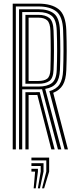

<svg xmlns="http://www.w3.org/2000/svg" viewBox="-20 -820 418 1054"><path d="M49.8 0V-800H191.2Q263.2 -800 302 -769.4Q340.8 -738.8 344 -654.2Q346.2 -591 346.1 -538.8Q346 -486.5 344 -434Q342 -382.8 325.1 -353.9Q308.2 -325 272.2 -310.5L353 0H334.8L250.8 -319.8Q289.2 -329.8 306.9 -356.8Q324.5 -383.8 326.5 -434.5Q328.5 -486.2 328.6 -539.6Q328.8 -593 326.5 -653.8Q323.8 -730 289.1 -757.2Q254.5 -784.5 191.2 -784.5H67V0ZM84.5 0V-769.2H191.2Q246.5 -769.2 276.5 -745.2Q306.5 -721.2 309 -653Q311.2 -594.5 311.2 -540.4Q311.2 -486.2 309 -435.2Q307 -387.2 288.2 -363Q269.5 -338.8 228.2 -332L316.5 0H298.2L210.8 -330.2Q201.5 -329.5 190.8 -329.5H102V0ZM102 -344.8H190.8Q238.2 -344.8 263.8 -363.4Q289.2 -382 291.5 -435.8Q293.5 -487 293.6 -540.1Q293.8 -593.2 291.5 -652.5Q289.2 -712.8 263.5 -733.2Q237.8 -753.8 191.2 -753.8H102ZM119.5 -360.2V-738.5H191.2Q229.5 -738.5 250.9 -721.1Q272.2 -703.8 274 -652Q276.2 -595.8 276.2 -542.1Q276.2 -488.5 274 -436.5Q272.2 -390.5 251 -375.4Q229.8 -360.2 190.8 -360.2ZM137 -375.5H190.8Q222.2 -375.5 238.8 -387.8Q255.2 -400 256.8 -437Q258.5 -492.5 258.5 -544.6Q258.5 -596.8 256.8 -651.2Q255.2 -694 238.9 -708.5Q222.5 -723 191.2 -723H137ZM119.5 0V-314H172.5Q179.5 -314 185.8 -314.1Q192 -314.2 198 -314.2L280 0H261.8L185 -298.8Q181.2 -298.5 173.2 -298.5H137V0ZM210.8 213.8 234.2 122V60.5H152.5V45H249.8V122L222.2 213.8ZM187.8 213.8 203.5 122V91.2H152.5V75.8H219V122L199.2 213.8ZM164.8 213.8 172.8 122H152.5V106.5H188.2V122L176.2 213.8Z"/></svg>

Font: Big Shoulders Inline Display SemiBold
Style: Regular
Weight: 600
Designer: Patric King
Foundry: XO Type Co
Version: Version 1.000